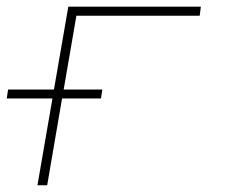

<svg xmlns="http://www.w3.org/2000/svg" viewBox="-61 -548 668 568"><path d="M237.8 -256.8H122.6L78.6 0H49.8L94.2 -256.8H-41L-37.1 -283.2H98.6L141.1 -528.3H533.2L529.8 -501.5H165L127.4 -283.2H241.7Z"/></svg>

Font: Roboto Mono Thin
Style: Italic
Weight: 250
Designer: Google
Version: Version 2.000985; 2015; ttfautohint (v1.3)